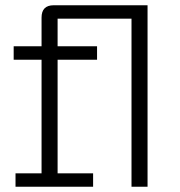

<svg xmlns="http://www.w3.org/2000/svg" viewBox="-20 -710 684 730"><path d="M138 -643Q138 -690 184 -690H349V-639H199V0H138ZM39 0V-51H334V0ZM32 -483V-534H349V-483ZM480 0V-639H386V-690H541V0ZM313 -690H434V-639H313Z"/></svg>

Font: Mozilla Headline ExtraLight
Style: Regular
Weight: 200
Designer: Studio DRAMA
Foundry: Studio DRAMA
Version: Version 1.000